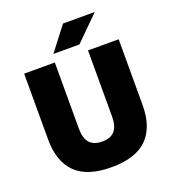

<svg xmlns="http://www.w3.org/2000/svg" viewBox="-150 -939 954 1068"><g transform="rotate(-20 327.0 -405.0)"><path d="M327.5 16.5Q184.5 16.5 116 -51.2Q47.5 -119 47.5 -250V-639H229V-247.5Q229 -191.5 253 -163.5Q277 -135.5 327.5 -135.5Q378 -135.5 401.8 -163.5Q425.5 -191.5 425.5 -247.5V-639H607V-250Q607 -119 538.8 -51.2Q470.5 16.5 327.5 16.5ZM346 -827H532.5V-825.5L392 -686.5H239V-688Z"/></g></svg>

Font: Anek Gurmukhi ExtraBold
Style: Regular
Weight: 800
Designer: Sarang Kulkarni (Gurmukhi), Yesha Goshar (Latin)
Foundry: Ek Type
Version: Version 1.003